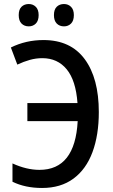

<svg xmlns="http://www.w3.org/2000/svg" viewBox="-20 -924 562 954"><path d="M189 10Q105 10 42 -21V-112Q112 -80 176 -80Q353 -80 366 -322H116V-412H365Q357 -524 311.5 -579.5Q266 -635 190 -635Q159 -635 128.5 -626.5Q98 -618 66 -603L34 -688Q109 -725 196 -725Q331 -725 401 -630Q471 -535 471 -367Q471 -253 439.5 -168Q408 -83 345 -36.5Q282 10 189 10ZM73 -849Q73 -877 87 -890.5Q101 -904 123 -904Q144 -904 158 -890Q172 -876 172 -849Q172 -821 158 -807Q144 -793 123 -793Q101 -793 87 -807Q73 -821 73 -849ZM248 -849Q248 -877 262 -890.5Q276 -904 298 -904Q319 -904 333 -890Q347 -876 347 -849Q347 -821 333 -807Q319 -793 298 -793Q276 -793 262 -807Q248 -821 248 -849Z"/></svg>

Font: Noto Sans Condensed Medium
Style: Regular
Weight: 500
Width: 3
Designer: Monotype Design Team
Foundry: Monotype Imaging Inc.
Version: Version 2.013; ttfautohint (v1.8.4.7-5d5b)